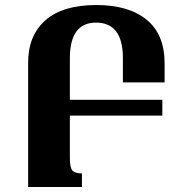

<svg xmlns="http://www.w3.org/2000/svg" viewBox="-20 -744 734 764"><path d="M306 -54Q279 -54 268.5 -65Q258 -76 258 -115V-284H626V-347H258V-512Q258 -654 362 -654Q469 -654 469 -513V-416H635V-492Q635 -607 563.5 -665.5Q492 -724 363 -724Q230 -724 161 -663.5Q92 -603 92 -495V0H306Z"/></svg>

Font: Noto Serif Armenian SemiCondensed Extra
Style: Regular
Weight: 800
Width: 4
Designer: Monotype Design Team
Foundry: Monotype Imaging Inc.
Version: Version 1.901